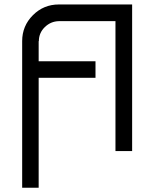

<svg xmlns="http://www.w3.org/2000/svg" viewBox="-20 -687 712 873"><path d="M155.8 -333.3V166.7H80.8V-500Q80.8 -569.2 129.6 -617.9Q178.3 -666.7 247.5 -666.7H580.8V0H505V-590.8H247.5Q210.8 -590 183.8 -563.8Q156.7 -537.5 156.7 -500H155.8V-408.3H414.2V-333.3Z"/></svg>

Font: 0xA000
Style: Regular
Weight: 400
Version: Version 0.1